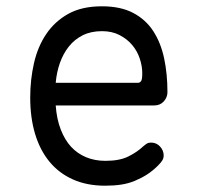

<svg xmlns="http://www.w3.org/2000/svg" viewBox="-20 -580 640 610"><path d="M460 -127Q477 -127 488.5 -114.5Q500 -102 500 -86Q500 -78 496 -71Q492 -64 482 -54Q465 -37 447 -25.5Q429 -14 408.5 -5.5Q388 3 365 6.5Q342 10 314 10Q256 10 211.5 -10Q167 -30 137 -66.5Q107 -103 91.5 -154.5Q76 -206 76 -270Q76 -327 88 -379.5Q100 -432 127 -472Q154 -512 197 -536Q240 -560 304 -560Q363 -560 403 -539Q443 -518 467 -481Q491 -444 501.5 -394.5Q512 -345 512 -287Q512 -271 500.5 -258Q489 -245 470 -245H157Q160 -202 173 -168.5Q186 -135 206 -113.5Q226 -92 253.5 -80.5Q281 -69 315 -69Q360 -69 388 -83Q416 -97 435 -115Q442 -121 447 -124Q452 -127 460 -127ZM157 -317H419Q424 -317 428 -322Q432 -327 432 -347Q432 -370 424 -394Q416 -418 400 -437Q384 -456 360 -468.5Q336 -481 304 -481Q269 -481 243 -468Q217 -455 199 -432.5Q181 -410 170.5 -380.5Q160 -351 157 -317Z"/></svg>

Font: Maple Mono NL Light
Style: Regular
Weight: 300
Monospace: yes
Designer: subframe7536
Version: Version 7.000